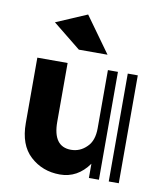

<svg xmlns="http://www.w3.org/2000/svg" viewBox="-88 -862 815 943"><g transform="rotate(10 320.0 -390.0)"><path d="M403 -611H260L121 -723L275 -789ZM517 -537V1H567V-537ZM418 -537V-247Q418 -184 385 -153Q352 -120 307 -120Q217 -120 217 -244V-537H66V-211Q66 -102 126 -47Q187 9 274 9Q362 9 418 -70V1H468V-537Z"/></g></svg>

Font: Balans
Style: Regular
Weight: 400
Designer: Thomas Breure
Foundry: Thomas Breure
Version: Version 2.001